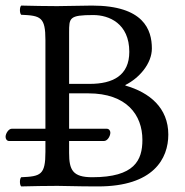

<svg xmlns="http://www.w3.org/2000/svg" viewBox="-57 -667 665 689"><path d="M148 -645C112 -645 58 -646 19 -647C13 -641 13 -620 19 -614C89 -611 106 -606 106 -523V-205H-15C-26 -205 -37 -188 -37 -176C-37 -169 -33 -161 -24 -161H106V-122C106 -39 89 -34 19 -31C13 -25 13 -4 19 2C58 1 112 0 149 0C185 0 211 2 295 2C494 2 547 -98 547 -184C547 -280 480 -335 393 -360V-362C443 -387 488 -439 488 -493C488 -560 459 -647 273 -647C238 -647 184 -645 148 -645ZM191 -161H316C329 -161 339 -179 339 -191C339 -197 335 -205 326 -205H191V-332H260C397 -332 454 -255 454 -165C454 -92 426 -31 274 -31C204 -31 191 -57 191 -118ZM191 -550C191 -603 191 -613 278 -613C334 -613 407 -583 407 -481C407 -396 348 -366 265 -366H191Z"/></svg>

Font: Libertinus Math
Style: Regular
Weight: 400
Designer: Philipp H. Poll, Khaled Hosny
Foundry: Caleb Maclennan
Version: Version 7.050;RELEASE